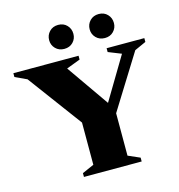

<svg xmlns="http://www.w3.org/2000/svg" viewBox="-139 -984 1021 1094"><g transform="rotate(-15 372.0 -437.5)"><path d="M54.5 -620.5 -14.5 -652.5V-675H370V-652.5L288.5 -621.5L485 -340L444 -341L612 -622L535.5 -652.5V-675H758V-652.5L690.5 -622L492 -303V-53L561.5 -22.5V0H221V-22.5L290.5 -53V-302ZM302.5 -733.5Q271 -733.5 251 -754Q231 -774.5 231 -803.5Q231 -833.5 251 -854.2Q271 -875 302.5 -875Q334.5 -875 354.2 -854.2Q374 -833.5 374 -803.5Q374 -774.5 354.2 -754Q334.5 -733.5 302.5 -733.5ZM542 -733.5Q510 -733.5 490 -754Q470 -774.5 470 -803.5Q470 -833.5 490 -854.2Q510 -875 542 -875Q573.5 -875 593.2 -854.2Q613 -833.5 613 -803.5Q613 -774.5 593.2 -754Q573.5 -733.5 542 -733.5Z"/></g></svg>

Font: Newsreader 24pt ExtraBold
Style: Regular
Weight: 800
Designer: Hugues Gentile
Foundry: Production Type
Version: Version 1.003